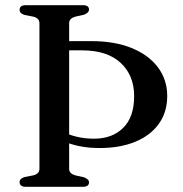

<svg xmlns="http://www.w3.org/2000/svg" viewBox="-20 -720 707 740"><path d="M196.5 -526V-561.5H333Q421.5 -561.5 487 -535Q552.5 -508.5 588.5 -460.8Q624.5 -413 624.5 -350Q624.5 -287.5 592 -242.5Q559.5 -197.5 501 -173.5Q442.5 -149.5 365 -149.5Q328.5 -149.5 298.2 -154.5Q268 -159.5 242.5 -168.8Q217 -178 194.5 -191.5L201 -223.5Q219 -212.5 241.2 -203.8Q263.5 -195 289 -190.2Q314.5 -185.5 342.5 -185.5Q412.5 -185.5 454.8 -227.2Q497 -269 497 -349.5Q497 -429.5 445 -477.8Q393 -526 295.5 -526ZM246.5 -70.5Q246.5 -59 253.2 -53Q260 -47 271 -44L304.5 -36.5Q313.5 -32.5 318.2 -28.2Q323 -24 323 -16.5Q323 -9 317.2 -4.5Q311.5 0 299 0H79.5Q67 0 61.2 -5Q55.5 -10 55.5 -18Q55.5 -31.5 74 -37.5L107.5 -44Q119 -46.5 125.5 -52.8Q132 -59 132 -70.5V-629.5Q132 -641 125.5 -647.2Q119 -653.5 107.5 -656L74 -662.5Q55.5 -668.5 55.5 -682Q55.5 -690.5 61.2 -695.2Q67 -700 79.5 -700H299Q311.5 -700 317.2 -695.8Q323 -691.5 323 -683.5Q323 -676.5 318.2 -672Q313.5 -667.5 304.5 -663.5L271 -656Q260 -653 253.2 -647Q246.5 -641 246.5 -629.5Z"/></svg>

Font: Fraunces 16pt
Style: Regular
Weight: 400
Version: Version 1.000;[b76b70a41]